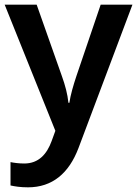

<svg xmlns="http://www.w3.org/2000/svg" viewBox="-20 -562 587 822"><path d="M0 -542 217 -2 201 42C181 97 146 138 84 138C61 138 39 135 25 132V232C43 236 67 240 100 240C204 240 275 180 316 72L547 -542H411L307 -236C294 -197 282 -156 277 -122H273C269 -160 259 -197 245 -236L137 -542Z"/></svg>

Font: Noto Sans Arabic SemBd
Style: Regular
Weight: 600
Designer: Monotype Design Team, Nadine Chahine, Nizar Qandah and Khaled Hosny
Foundry: Monotype Imaging Inc.
Version: Version 2.012